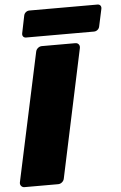

<svg xmlns="http://www.w3.org/2000/svg" viewBox="-59 -925 609 967"><g transform="rotate(-5 245.0 -442.0)"><path d="M25 0Q15 0 8.5 -7.5Q2 -15 4 -26L143 -674Q145 -685 154 -692.5Q163 -700 174 -700H343Q354 -700 360 -692.5Q366 -685 364 -674L226 -26Q224 -15 215 -7.5Q206 0 195 0ZM99 -750Q89 -750 84 -756.5Q79 -763 81 -773L99 -861Q101 -871 109 -877.5Q117 -884 127 -884H471Q481 -884 486 -877.5Q491 -871 489 -861L470 -773Q468 -763 460 -756.5Q452 -750 442 -750Z"/></g></svg>

Font: Rubik ExtraBold
Style: Italic
Weight: 800
Italic angle: -12°
Designer: Hubert and Fischer
Foundry: Hubert and Fischer
Version: Version 2.300;gftools[0.9.30]